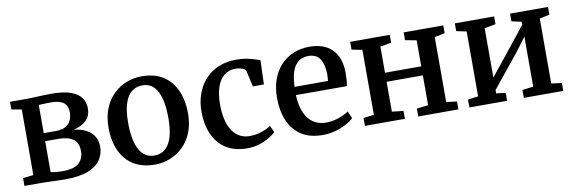

<svg xmlns="http://www.w3.org/2000/svg" viewBox="-46 -901 3711 1244"><g transform="rotate(-10 1809.5 -279.0)"><path d="M306 4Q281.5 4 251.2 3Q221 2 193.2 1Q165.5 0 147.5 0H37V-51L106 -59.5V-491L39.5 -502.5V-553H155Q172 -553 199 -554.2Q226 -555.5 255.5 -556.8Q285 -558 310 -558Q393 -558 440.8 -540.2Q488.5 -522.5 508.8 -492.2Q529 -462 529 -424.5Q529 -373 497 -343.8Q465 -314.5 413.5 -303Q460 -298.5 493.8 -281.2Q527.5 -264 546 -235Q564.5 -206 564.5 -165Q564.5 -118.5 539.2 -80Q514 -41.5 457.2 -18.8Q400.5 4 306 4ZM296 -51Q373.5 -51 405.2 -80.2Q437 -109.5 437 -158.5Q437 -216.5 402 -239.2Q367 -262 311 -262H219.5V-58.5Q227 -56.5 239 -55Q251 -53.5 266 -52.2Q281 -51 296 -51ZM219.5 -315H300.5Q341 -315 364.8 -329.5Q388.5 -344 399 -367.5Q409.5 -391 409.5 -418.5Q409.5 -443.5 399.8 -462.5Q390 -481.5 366 -492.2Q342 -503 298.5 -503Q278 -503 258 -502.2Q238 -501.5 219.5 -500.5Z M639 -276.5Q639 -348 661 -402.2Q683 -456.5 721 -493.2Q759 -530 807 -548.8Q855 -567.5 906.5 -567.5Q993 -567.5 1049.5 -530.5Q1106 -493.5 1134.2 -428.5Q1162.5 -363.5 1162.5 -280Q1162.5 -208 1140.2 -153.5Q1118 -99 1080 -62.5Q1042 -26 994 -7.5Q946 11 894.5 11Q830 11 782 -10.2Q734 -31.5 702.2 -70Q670.5 -108.5 654.8 -161.2Q639 -214 639 -276.5ZM902 -47.5Q943.5 -47.5 972.5 -72Q1001.5 -96.5 1016.8 -146Q1032 -195.5 1032 -271Q1032 -323.5 1024.8 -367.2Q1017.5 -411 1002.2 -442.8Q987 -474.5 962.2 -491.8Q937.5 -509 901.5 -509Q859.5 -509 830 -484.8Q800.5 -460.5 785 -411Q769.5 -361.5 769.5 -285.5Q769.5 -232.5 777 -189Q784.5 -145.5 800.2 -113.8Q816 -82 841 -64.8Q866 -47.5 902 -47.5Z M1502.5 11Q1417.5 11 1361.5 -26Q1305.5 -63 1277.8 -127Q1250 -191 1250 -271Q1249.5 -334 1268.2 -388Q1287 -442 1323 -482.2Q1359 -522.5 1411.2 -545Q1463.5 -567.5 1530.5 -567.5Q1567.5 -567.5 1597 -561.8Q1626.5 -556 1648.2 -548.8Q1670 -541.5 1684.5 -537.5L1679 -378H1606.5L1583 -482.5Q1581.5 -491.5 1570.5 -497.5Q1559.5 -503.5 1544.5 -507Q1529.5 -510.5 1514 -510.5Q1473.5 -510.5 1442.8 -487.8Q1412 -465 1394.5 -418.5Q1377 -372 1376.5 -301Q1376.5 -241.5 1387.8 -196.8Q1399 -152 1419.5 -122.8Q1440 -93.5 1468.5 -79Q1497 -64.5 1530 -64.5Q1560.5 -64.5 1587 -70.8Q1613.5 -77 1635 -86.8Q1656.5 -96.5 1671.5 -106.5L1691.5 -62.5Q1676 -46.5 1647.2 -29.5Q1618.5 -12.5 1581.2 -0.8Q1544 11 1502.5 11Z M2000 11Q1914 11 1858 -25.8Q1802 -62.5 1774.8 -127.5Q1747.5 -192.5 1747.5 -277.5Q1747.5 -344 1766.8 -397.8Q1786 -451.5 1821.2 -489.2Q1856.5 -527 1904.5 -547.2Q1952.5 -567.5 2010.5 -567.5Q2106.5 -567.5 2158.8 -515.8Q2211 -464 2213.5 -368Q2213.5 -337 2212 -314Q2210.5 -291 2206.5 -274H1871.5Q1873 -227 1883.8 -188.5Q1894.5 -150 1915 -122.2Q1935.5 -94.5 1965.5 -79.5Q1995.5 -64.5 2035 -64.5Q2076 -64.5 2118 -79.2Q2160 -94 2183 -111L2204 -64.5Q2187 -46.5 2155 -29.2Q2123 -12 2082.8 -0.5Q2042.5 11 2000 11ZM1872 -328 2092 -328.5Q2093 -338 2093.8 -350Q2094.5 -362 2094.5 -372Q2094.5 -433 2071.5 -471.2Q2048.5 -509.5 1993.5 -509.5Q1968.5 -509.5 1947.2 -500.5Q1926 -491.5 1909.8 -470.8Q1893.5 -450 1883.8 -415Q1874 -380 1872 -328Z M2277 0V-52L2346.5 -60.5V-488L2277.5 -501.5V-553H2538V-501.5L2465 -488V-316.5H2703.5V-488L2629.5 -501.5V-553H2890V-501.5L2822.5 -488V-60.5L2892 -52V0H2628V-52L2703.5 -60.5V-257H2465V-60.5L2540 -52V0Z M2964.5 0V-52L3032.5 -61V-488L2966 -502V-553H3224.5V-502L3151 -488V-163.5L3218 -247L3395 -469V-488L3329.5 -502V-553H3579V-502L3513.5 -488V-61L3582 -52V0H3322.5V-52L3395 -61V-390L3324.5 -296L3151 -81.5V-60L3212.5 -52V0Z"/></g></svg>

Font: Merriweather 24pt SemiBold
Style: Regular
Weight: 600
Designer: Eben Sorkin
Foundry: Eben Sorkin
Version: Version 2.100